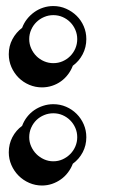

<svg xmlns="http://www.w3.org/2000/svg" viewBox="-20 -521 393 619"><path d="M151.9 -185.1Q173.8 -185.1 193.1 -176.8Q212.4 -168.5 227.1 -153.8Q241.7 -139.2 250 -119.9Q258.3 -100.6 258.3 -78.6Q258.3 -52.2 246.6 -30Q234.9 -7.8 214.8 6.8Q209 22 199.2 34.9Q189.5 47.9 176.5 57.1Q163.6 66.4 147.9 71.8Q132.3 77.1 115.2 77.1Q93.8 77.1 74.2 68.6Q54.7 60.1 40 45.4Q25.4 30.8 16.8 11.2Q8.3 -8.3 8.3 -29.8Q8.3 -56.6 20 -78.9Q31.7 -101.1 51.3 -115.2Q57.1 -130.9 67.1 -143.8Q77.1 -156.7 90.3 -165.8Q103.5 -174.8 119.1 -179.9Q134.8 -185.1 151.9 -185.1ZM151.9 -501.5Q173.8 -501.5 193.1 -492.9Q212.4 -484.4 227.1 -470Q241.7 -455.6 250 -436.3Q258.3 -417 258.3 -395Q258.3 -368.7 246.6 -346.2Q234.9 -323.7 214.8 -309.1Q209 -293.9 199.2 -281Q189.5 -268.1 176.5 -258.8Q163.6 -249.5 147.9 -244.4Q132.3 -239.3 115.2 -239.3Q93.8 -239.3 74.2 -247.6Q54.7 -255.9 40 -270.5Q25.4 -285.2 16.8 -304.7Q8.3 -324.2 8.3 -346.2Q8.3 -372.6 20 -394.5Q31.7 -416.5 51.3 -431.2Q57.1 -446.8 67.1 -459.5Q77.1 -472.2 90.3 -481.7Q103.5 -491.2 119.1 -496.3Q134.8 -501.5 151.9 -501.5ZM151.9 -155.8Q136.2 -155.8 122.1 -149.9Q107.9 -144 97.4 -133.8Q86.9 -123.5 80.6 -109.4Q74.2 -95.2 74.2 -78.6Q74.2 -63 80.6 -48.8Q86.9 -34.7 97.4 -24.2Q107.9 -13.7 122.1 -7.3Q136.2 -1 151.9 -1Q168 -1 181.9 -7.3Q195.8 -13.7 206.3 -24.2Q216.8 -34.7 222.9 -48.8Q229 -63 229 -78.6Q229 -94.7 222.9 -108.6Q216.8 -122.6 206.3 -133.1Q195.8 -143.6 181.9 -149.7Q168 -155.8 151.9 -155.8ZM151.9 -472.2Q136.2 -472.2 122.1 -466.1Q107.9 -460 97.4 -449.7Q86.9 -439.5 80.6 -425.3Q74.2 -411.1 74.2 -395Q74.2 -378.9 80.6 -364.7Q86.9 -350.6 97.4 -340.1Q107.9 -329.6 122.1 -323.5Q136.2 -317.4 151.9 -317.4Q168 -317.4 181.9 -323.5Q195.8 -329.6 206.3 -340.1Q216.8 -350.6 222.9 -364.7Q229 -378.9 229 -395Q229 -410.6 222.9 -424.8Q216.8 -439 206.3 -449.5Q195.8 -460 181.9 -466.1Q168 -472.2 151.9 -472.2Z"/></svg>

Font: XB Kayhan Sayeh
Style: Regular
Weight: 700
Designer: Behnam
Foundry: Irmug
Version: Version 7.300 2009